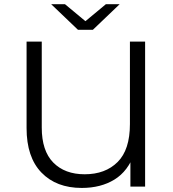

<svg xmlns="http://www.w3.org/2000/svg" viewBox="-20 -901 835 927"><path d="M374.7 6.4Q251.7 6.4 180 -67.9Q108.3 -142.1 108.3 -282.5V-700H181.6V-285.2Q181.6 -172.8 237.2 -116.2Q292.9 -59.6 388.8 -59.6Q488.6 -59.6 548 -118.9Q607.3 -178.2 607.3 -301.8V-700H680.6V0H609.6V-172.6L629.1 -161.1Q598.6 -74.8 532.8 -34.2Q467 6.4 374.7 6.4ZM356.6 -757 227.2 -880.6H293.9L420.4 -775.5H364.5L491 -880.6H557.6L428.3 -757Z"/></svg>

Font: Montserrat Alternates Thin
Style: Regular
Weight: 100
Designer: Julieta Ulanovsky
Foundry: Julieta Ulanovsky
Version: Version 9.000